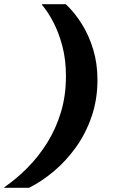

<svg xmlns="http://www.w3.org/2000/svg" viewBox="-117 -770 541 920"><path d="M199 -405Q199 -312 175 -232.5Q151 -153 109.5 -86.5Q68 -20 15 33.5Q-38 87 -96 127L-97 130H22Q82 100 140 51.5Q198 3 245.5 -62.5Q293 -128 321.5 -210Q350 -292 350 -388Q350 -466 329.5 -533.5Q309 -601 274.5 -656Q240 -711 198 -750H85L84 -747Q113 -713 139 -663Q165 -613 182 -548.5Q199 -484 199 -405Z"/></svg>

Font: Roboto Serif
Style: Bold Italic
Weight: 700
Italic angle: -10°
Designer: Greg Gazdowicz
Foundry: Commercial Type
Version: Version 1.008